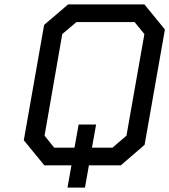

<svg xmlns="http://www.w3.org/2000/svg" viewBox="-20 -757 775 879"><path d="M289 102 307 0H183L89 -115L182 -643L292 -737H641L735 -622L642 -94L533 0H387L369 102ZM228 -81H321L340 -187H420L401 -81H495L559 -136L641 -601L596 -656H330L265 -601L184 -136Z"/></svg>

Font: Tomorrow
Style: Italic
Weight: 400
Italic angle: -10°
Designer: Tony de Marco, Monica Rizzolli
Foundry: Just in Type
Version: Version 2.002